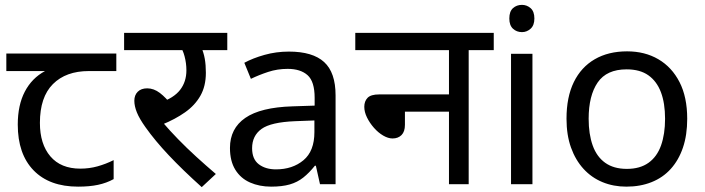

<svg xmlns="http://www.w3.org/2000/svg" viewBox="-20 -757 2898 789"><path d="M301 10Q183 10 118 -57Q53 -124 53 -245Q53 -325 82 -380.5Q111 -436 165 -465H6V-537H458V-465H345Q251 -465 197.5 -411.5Q144 -358 144 -252Q144 -165 187 -114.5Q230 -64 310 -64Q347 -64 381 -73.5Q415 -83 447 -99V-21Q418 -5 383 2.5Q348 10 301 10Z M774 -551 806 -566Q817 -541 821.5 -515.5Q826 -490 826 -458Q826 -403 803.5 -363.5Q781 -324 740.5 -295.5Q700 -267 646 -245L648 -255Q676 -222 711.5 -185.5Q747 -149 786.5 -113Q826 -77 867 -42L809 12Q730 -59 673.5 -119Q617 -179 578 -234Q553 -269 542.5 -295Q532 -321 532 -343Q532 -366 546 -380Q560 -394 585 -394Q612 -394 637 -375Q662 -356 687 -323L637 -335Q694 -354 720 -387.5Q746 -421 746 -468Q746 -497 738.5 -525.5Q731 -554 720 -565L765 -551H490V-622H914V-551Z M1167 -545Q1265 -545 1312 -502Q1359 -459 1359 -365V0H1295L1278 -76H1274Q1251 -47 1226.5 -27.5Q1202 -8 1170.5 1Q1139 10 1094 10Q1046 10 1007.5 -7Q969 -24 947 -59.5Q925 -95 925 -149Q925 -229 988 -272.5Q1051 -316 1182 -320L1273 -323V-355Q1273 -422 1244 -448Q1215 -474 1162 -474Q1120 -474 1082 -461.5Q1044 -449 1011 -433L984 -499Q1019 -518 1067 -531.5Q1115 -545 1167 -545ZM1193 -259Q1093 -255 1054.5 -227Q1016 -199 1016 -148Q1016 -103 1043.5 -82Q1071 -61 1114 -61Q1182 -61 1227 -98.5Q1272 -136 1272 -214V-262Z M1440 -622H2009V-551H1906V0H1825V-298H1644V-244Q1644 -216 1630 -202Q1616 -188 1593 -188Q1575 -188 1554.5 -200Q1534 -212 1516.5 -232Q1499 -252 1488 -274.5Q1477 -297 1477 -318Q1477 -341 1490.5 -355Q1504 -369 1538 -369H1825V-551H1440Z M2168 -536V0H2080V-536ZM2125 -737Q2145 -737 2160.5 -723.5Q2176 -710 2176 -681Q2176 -653 2160.5 -639Q2145 -625 2125 -625Q2103 -625 2088 -639Q2073 -653 2073 -681Q2073 -710 2088 -723.5Q2103 -737 2125 -737Z M2804 -269Q2804 -202 2786.5 -150.5Q2769 -99 2736.5 -63Q2704 -27 2657.5 -8.5Q2611 10 2554 10Q2501 10 2456 -8.5Q2411 -27 2378 -63Q2345 -99 2326.5 -150.5Q2308 -202 2308 -269Q2308 -358 2338 -419.5Q2368 -481 2424 -513.5Q2480 -546 2557 -546Q2630 -546 2685.5 -513.5Q2741 -481 2772.5 -419.5Q2804 -358 2804 -269ZM2399 -269Q2399 -206 2415.5 -159.5Q2432 -113 2467 -88Q2502 -63 2556 -63Q2610 -63 2645 -88Q2680 -113 2696.5 -159.5Q2713 -206 2713 -269Q2713 -333 2696 -378Q2679 -423 2644.5 -447.5Q2610 -472 2555 -472Q2473 -472 2436 -418Q2399 -364 2399 -269Z"/></svg>

Font: lhindi15
Style: Regular
Weight: 400
Designer: Jelle Bosma - Monotype Design Team
Foundry: Monotype Imaging Inc.
Version: Version 2.006